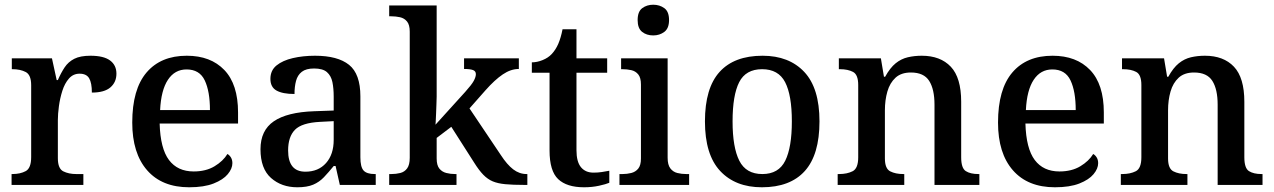

<svg xmlns="http://www.w3.org/2000/svg" viewBox="-20 -783 5393 813"><path d="M29 0V-46H32Q66 -46 89 -58.5Q112 -71 112 -118V-422Q112 -466 89 -478Q66 -490 33 -490H30V-536H200L220 -444H225Q238 -474 253.5 -497.5Q269 -521 294.5 -534Q320 -547 363 -547Q419 -547 446 -527Q473 -507 473 -471Q473 -435 447.5 -413Q422 -391 369 -391Q369 -432 357.5 -451.5Q346 -471 317 -471Q290 -471 272 -450.5Q254 -430 244 -398.5Q234 -367 229.5 -333.5Q225 -300 225 -275V-113Q225 -69 248 -57.5Q271 -46 303 -46H333V0Z M781 10Q666 10 603 -62Q540 -134 540 -264Q540 -405 600.5 -476Q661 -547 771 -547Q872 -547 930 -486.5Q988 -426 988 -307V-260H656Q659 -154 695.5 -105.5Q732 -57 800 -57Q852 -57 888.5 -79Q925 -101 943 -131Q952 -126 958 -116Q964 -106 964 -92Q964 -69 944.5 -45.5Q925 -22 884.5 -6Q844 10 781 10ZM869 -317Q869 -396 847 -442.5Q825 -489 770 -489Q720 -489 691 -445Q662 -401 658 -317Z M1239 10Q1172 10 1127.5 -29.5Q1083 -69 1083 -151Q1083 -231 1139.5 -269.5Q1196 -308 1310 -312L1393 -315V-373Q1393 -409 1387.5 -435.5Q1382 -462 1364.5 -477.5Q1347 -493 1310 -493Q1276 -493 1258 -479Q1240 -465 1233.5 -440.5Q1227 -416 1227 -385Q1177 -385 1151 -399.5Q1125 -414 1125 -449Q1125 -485 1151 -506Q1177 -527 1220 -537Q1263 -547 1314 -547Q1410 -547 1458 -508.5Q1506 -470 1506 -375V-117Q1506 -76 1519.5 -61Q1533 -46 1567 -46H1571V0H1419L1401 -80H1393Q1371 -53 1351.5 -32.5Q1332 -12 1306 -1Q1280 10 1239 10ZM1273 -56Q1328 -56 1360.5 -92.5Q1393 -129 1393 -191V-270L1335 -267Q1258 -263 1229 -233.5Q1200 -204 1200 -146Q1200 -56 1273 -56Z M1628 0V-46H1637Q1657 -46 1675 -50.5Q1693 -55 1704 -70Q1715 -85 1715 -115V-649Q1715 -678 1703.5 -692Q1692 -706 1674 -710Q1656 -714 1637 -714H1628V-760H1829V-374Q1829 -361 1828 -341Q1827 -321 1826.5 -301.5Q1826 -282 1825 -268.5Q1824 -255 1824 -255L1950 -394Q1977 -424 1986 -440.5Q1995 -457 1995 -469Q1995 -482 1982.5 -486.5Q1970 -491 1945 -491V-536H2177V-491Q2143 -491 2109 -468Q2075 -445 2036 -401L1968 -324L2101 -126Q2127 -86 2153 -66Q2179 -46 2210 -46H2213V0H2199Q2152 0 2120 -3Q2088 -6 2066.5 -15Q2045 -24 2026.5 -43Q2008 -62 1988 -94L1891 -246L1829 -199V-112Q1829 -83 1840.5 -69Q1852 -55 1870 -50.5Q1888 -46 1907 -46H1913V0Z M2453 10Q2380 10 2343.5 -24.5Q2307 -59 2307 -146V-475H2232V-519Q2254 -519 2277.5 -528.5Q2301 -538 2316 -554Q2333 -572 2344 -597.5Q2355 -623 2362 -659H2421V-536H2551V-475H2421V-147Q2421 -98 2440 -75Q2459 -52 2493 -52Q2512 -52 2528 -54.5Q2544 -57 2560 -60V-9Q2546 -3 2516.5 3.5Q2487 10 2453 10Z M2603 0V-46H2616Q2635 -46 2653 -50.5Q2671 -55 2682.5 -69Q2694 -83 2694 -112V-425Q2694 -454 2682.5 -468Q2671 -482 2653 -486Q2635 -490 2616 -490H2610V-536H2807V-115Q2807 -85 2818.5 -70Q2830 -55 2848 -50.5Q2866 -46 2886 -46H2898V0ZM2746 -633Q2718 -633 2699 -648Q2680 -663 2680 -698Q2680 -734 2699.5 -748.5Q2719 -763 2746 -763Q2773 -763 2793 -748.5Q2813 -734 2813 -698Q2813 -663 2793 -648Q2773 -633 2746 -633Z M3206 10Q3094 10 3029.5 -59Q2965 -128 2965 -269Q2965 -410 3027 -478.5Q3089 -547 3209 -547Q3321 -547 3385.5 -478.5Q3450 -410 3450 -269Q3450 -128 3388 -59Q3326 10 3206 10ZM3208 -46Q3277 -46 3305 -102.5Q3333 -159 3333 -269Q3333 -380 3304.5 -435Q3276 -490 3207 -490Q3138 -490 3110 -435Q3082 -380 3082 -269Q3082 -159 3110.5 -102.5Q3139 -46 3208 -46Z M3527 0V-46H3533Q3567 -46 3590.5 -58Q3614 -70 3614 -117V-423Q3614 -467 3592 -478.5Q3570 -490 3537 -490H3532V-536H3710L3723 -458H3728Q3749 -496 3772.5 -515Q3796 -534 3824 -540.5Q3852 -547 3883 -547Q3962 -547 4006 -500.5Q4050 -454 4050 -352V-117Q4050 -71 4069.5 -58.5Q4089 -46 4123 -46H4127V0H3937V-340Q3937 -405 3914.5 -440.5Q3892 -476 3837 -476Q3796 -476 3772 -454Q3748 -432 3737.5 -395.5Q3727 -359 3727 -316V-112Q3727 -69 3749.5 -57.5Q3772 -46 3805 -46H3809V0Z M4447 10Q4332 10 4269 -62Q4206 -134 4206 -264Q4206 -405 4266.5 -476Q4327 -547 4437 -547Q4538 -547 4596 -486.5Q4654 -426 4654 -307V-260H4322Q4325 -154 4361.5 -105.5Q4398 -57 4466 -57Q4518 -57 4554.5 -79Q4591 -101 4609 -131Q4618 -126 4624 -116Q4630 -106 4630 -92Q4630 -69 4610.5 -45.5Q4591 -22 4550.5 -6Q4510 10 4447 10ZM4535 -317Q4535 -396 4513 -442.5Q4491 -489 4436 -489Q4386 -489 4357 -445Q4328 -401 4324 -317Z M4726 0V-46H4732Q4766 -46 4789.5 -58Q4813 -70 4813 -117V-423Q4813 -467 4791 -478.5Q4769 -490 4736 -490H4731V-536H4909L4922 -458H4927Q4948 -496 4971.5 -515Q4995 -534 5023 -540.5Q5051 -547 5082 -547Q5161 -547 5205 -500.5Q5249 -454 5249 -352V-117Q5249 -71 5268.5 -58.5Q5288 -46 5322 -46H5326V0H5136V-340Q5136 -405 5113.5 -440.5Q5091 -476 5036 -476Q4995 -476 4971 -454Q4947 -432 4936.5 -395.5Q4926 -359 4926 -316V-112Q4926 -69 4948.5 -57.5Q4971 -46 5004 -46H5008V0Z"/></svg>

Font: Noto Naskh Arabic Medium
Style: Regular
Weight: 500
Designer: Monotype Design Team, David Williams, Mohamad Dakak and Nizar Qandah
Foundry: Monotype Imaging Inc.
Version: Version 2.016